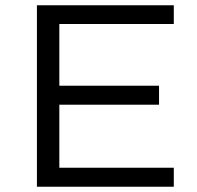

<svg xmlns="http://www.w3.org/2000/svg" viewBox="-20 -708 746 728"><path d="M120 0V-688H639V-617H205V-383H583V-311H205V-72H639V0Z"/></svg>

Font: Saira Expanded
Style: Regular
Weight: 400
Width: 7
Designer: Hector Gatti with collaboration of the Omnibus-Type team
Foundry: Omnibus-Type
Version: Version 1.100; ttfautohint (v1.8.3)